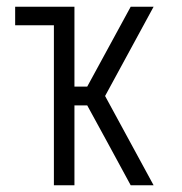

<svg xmlns="http://www.w3.org/2000/svg" viewBox="-20 -550 540 570"><path d="M140 0V-475H25V-530H201V-293H239L368 -530H436L292 -265L436 0H368L298 -129L239 -237H201V0Z"/></svg>

Font: Iosevka Term Light
Style: Regular
Weight: 300
Monospace: yes
Designer: Belleve Invis
Foundry: Belleve Invis
Version: Version 9.0.1; ttfautohint (v1.8.3)